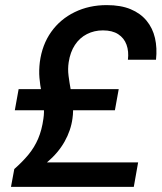

<svg xmlns="http://www.w3.org/2000/svg" viewBox="-20 -732 633 752"><path d="M23 0 36 -70Q68 -98 91.5 -126.5Q115 -155 129.5 -189Q144 -223 150 -267Q154 -293 151 -319Q148 -345 142.5 -371.5Q137 -398 134.5 -427Q132 -456 136 -489Q145 -557 180.5 -607Q216 -657 272.5 -684.5Q329 -712 398 -712Q453 -712 491.5 -696Q530 -680 554 -651Q578 -622 587 -583Q596 -544 591 -498H481Q485 -531 475.5 -557Q466 -583 443 -598Q420 -613 383 -613Q349 -613 320.5 -598.5Q292 -584 273.5 -556Q255 -528 249 -488Q245 -462 248.5 -435Q252 -408 257 -381Q262 -354 265 -325.5Q268 -297 264 -269Q258 -222 233 -177.5Q208 -133 164 -96H521L504 0ZM38 -300 53 -383H445L430 -300Z"/></svg>

Font: DM Sans 36pt SemiBold
Style: Italic
Weight: 600
Italic angle: -10°
Designer: Colophon Foundry, Jonny Pinhorn
Foundry: Colophon Foundry
Version: Version 4.004;gftools[0.9.30]